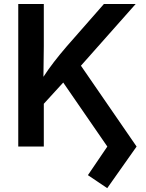

<svg xmlns="http://www.w3.org/2000/svg" viewBox="-20 -748 743 980"><path d="M73.2 0V-727.5H203.6V-511.7L201.7 -356Q227.1 -395 255.4 -431.6Q283.7 -468.3 319.3 -509.8L510.3 -727.5H672.4L393.1 -412.6L677.2 0L527.3 212.4L428.7 146L527.8 0L302.7 -326.7L203.6 -218.3V0Z"/></svg>

Font: Inter-SemiBold
Style: Regular
Weight: 600
Designer: Rasmus Andersson
Foundry: rsms
Version: Version 4.000;git-a52131595